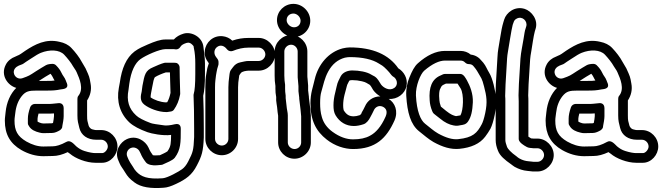

<svg xmlns="http://www.w3.org/2000/svg" viewBox="-22 -749 3421 992"><path d="M289 -77C302 -88 299 -94 300 -98C303 -112 307 -135 307 -149V-191C307 -202 301 -218 280 -216C254 -213 238 -212 236 -212H158C147 -212 137 -204 134 -195C126 -172 122 -153 122 -136V-113C122 -107 124 -102 128 -97C139 -78 161 -69 182 -64C190 -62 195 -61 202 -61L247 -62C261 -62 276 -69 289 -77ZM172 -121V-136C172 -141 174 -149 177 -162H236C241 -162 244 -162 257 -163V-149C257 -142 254 -124 252 -114C249 -113 247 -112 247 -112L202 -111C190 -111 174 -119 172 -121ZM535 8C535 24 519 42 506 42H471C459 42 439 39 414 31C398 26 385 18 372 7C360 -4 342 -28 321 -16C292 0 268 7 250 7L202 8C173 8 144 -1 114 -18C68 -45 53 -74 53 -126C53 -140 56 -153 57 -165C61 -201 72 -229 90 -252C111 -278 128 -281 168 -281H220C251 -281 267 -282 291 -287C299 -289 340 -287 321 -325C321 -326 319 -329 318 -333C312 -350 303 -356 295 -374C289 -387 280 -399 267 -412C262 -417 255 -419 249 -419C239 -419 223 -417 215 -412C199 -402 190 -398 164 -381C129 -358 128 -357 94 -345C73 -338 56 -351 51 -366C43 -389 61 -404 75 -410L88 -415C98 -418 102 -423 113 -430L136 -445C161 -462 179 -472 189 -476C234 -494 285 -493 310 -466C326 -449 346 -424 355 -407C361 -396 369 -388 374 -376C389 -342 412 -290 383 -254C379 -250 378 -243 378 -238V-153C378 -123 382 -113 388 -88C397 -50 430 -27 475 -27H501C519 -27 535 -11 535 8ZM260 -333C245 -331 244 -331 220 -331H179C203 -347 225 -360 239 -368C250 -355 251 -347 260 -333ZM585 8C585 -38 547 -77 501 -77H475C466 -77 465 -79 454 -81C446 -83 438 -93 436 -100C430 -124 428 -123 428 -153V-230C445 -256 452 -286 446 -317C445 -323 443 -331 442 -339C439 -357 426 -382 420 -396C414 -408 406 -418 400 -430C388 -453 367 -480 347 -501C331 -518 310 -528 285 -533C215 -550 159 -520 109 -487L86 -471C77 -465 74 -464 69 -462L56 -456C37 -449 18 -435 8 -415C-21 -360 18 -307 62 -295C31 -264 12 -220 7 -170C6 -156 3 -141 3 -126C3 -55 30 -8 88 26C125 47 163 58 202 58L250 57C275 57 300 50 328 37C331 40 335 42 339 45C368 70 424 92 471 92H506C549 92 585 51 585 8Z M867 -425H832C830 -425 828 -424 826 -424C810 -420 783 -408 770 -402C728 -385 725 -363 714 -306C712 -294 711 -282 710 -276C705 -255 699 -228 723 -209C748 -189 796 -170 837 -170H841L861 -173C868 -174 874 -178 877 -183C892 -204 903 -230 908 -258C909 -261 909 -264 909 -267C907 -331 906 -375 906 -398V-401C906 -410 900 -419 892 -423C888 -425 872 -425 867 -425ZM756 -246C756 -261 761 -278 764 -297C769 -326 773 -343 778 -350C792 -359 816 -369 835 -375H856C856 -351 858 -315 859 -269C855 -250 850 -235 842 -221L835 -220C807 -221 774 -233 756 -246ZM978 -256C980 -211 981 -154 981 -86V-41C978 28 975 37 951 84C941 104 930 117 919 125C903 137 844 170 819 172C740 178 707 164 682 137C677 131 676 129 673 126C672 124 668 117 665 113C654 97 646 84 642 75L636 61C627 41 639 22 653 16C673 7 693 20 699 33L705 45C711 60 719 73 732 90C742 103 769 107 788 105C801 104 810 103 810 103C814 103 818 102 821 100C837 92 869 81 881 66C912 24 912 -11 912 -83C912 -87 913 -115 881 -107C857 -101 839 -100 828 -101C790 -106 764 -110 757 -113C719 -127 693 -141 681 -153C644 -187 631 -229 642 -285C643 -292 644 -303 646 -316C655 -382 676 -423 703 -443C732 -464 803 -495 832 -495H878C879 -495 881 -495 884 -494C894 -492 905 -498 910 -507C914 -514 922 -521 941 -527C952 -530 962 -530 977 -512C978 -511 979 -509 979 -504C979 -502 980 -500 980 -499C985 -476 987 -450 987 -421V-366C987 -315 984 -280 979 -264C978 -261 978 -258 978 -256ZM1028 -254C1034 -279 1037 -316 1037 -366V-421C1037 -452 1032 -479 1029 -507C1024 -557 968 -588 926 -575C906 -569 890 -560 876 -545H832C807 -545 778 -535 741 -519C718 -509 696 -500 673 -483C630 -450 607 -395 597 -322C595 -310 593 -301 592 -295C579 -225 598 -162 647 -116C668 -97 699 -81 740 -66C759 -59 821 -46 862 -52C861 -11 862 7 843 33C833 40 815 48 804 53C798 53 776 55 768 53C757 38 754 32 751 26L745 13C730 -20 683 -53 633 -30C600 -15 567 31 590 81L596 95C602 110 613 122 624 141C638 164 648 175 672 193C706 219 758 226 823 221C842 220 863 213 888 201C939 177 970 155 995 106C1021 56 1028 34 1031 -39V-85C1031 -152 1030 -208 1028 -254Z M1349 -468C1349 -450 1333 -434 1315 -434H1262C1248 -434 1235 -430 1220 -427C1203 -424 1190 -414 1181 -401C1173 -390 1166 -385 1164 -367L1162 -350C1160 -334 1158 -319 1158 -298V-31C1158 -13 1143 3 1124 3C1105 3 1089 -13 1089 -31V-298C1089 -330 1092 -339 1094 -360L1097 -377C1099 -388 1101 -398 1105 -409C1106 -412 1107 -415 1107 -418V-430C1107 -439 1099 -449 1094 -455C1082 -471 1083 -492 1098 -505C1116 -520 1137 -513 1151 -494C1158 -485 1171 -482 1181 -486C1208 -497 1234 -503 1262 -503H1315C1333 -503 1349 -486 1349 -468ZM1124 53C1170 53 1208 15 1208 -31V-298C1208 -319 1210 -329 1212 -344L1214 -359C1216 -363 1218 -365 1222 -371C1229 -381 1250 -383 1262 -384H1315C1360 -384 1399 -423 1399 -468C1399 -513 1360 -553 1315 -553H1262C1233 -553 1207 -549 1178 -539C1165 -552 1147 -560 1128 -562C1079 -567 1040 -530 1036 -486C1033 -461 1042 -442 1057 -422C1053 -410 1049 -399 1047 -385L1044 -368C1040 -346 1039 -329 1039 -298V-31C1039 15 1078 53 1124 53Z M1482 -568C1436 -568 1397 -529 1397 -483V-359C1397 -339 1398 -322 1401 -305V-291C1401 -275 1402 -264 1404 -254C1405 -250 1405 -247 1405 -245C1404 -236 1405 -226 1407 -213C1412 -185 1410 -181 1415 -151V-13C1415 33 1453 71 1499 71C1545 71 1584 33 1584 -13V-149V-151L1581 -187L1574 -244V-245V-248L1570 -282V-305V-307L1567 -343C1566 -349 1566 -354 1566 -359V-483C1566 -529 1528 -568 1482 -568ZM1500 21C1481 21 1465 5 1465 -13V-153C1465 -168 1460 -184 1460 -189C1460 -198 1454 -233 1454 -242C1455 -264 1451 -263 1451 -291V-307V-311C1449 -324 1447 -340 1447 -359V-483C1447 -501 1463 -518 1482 -518C1501 -518 1516 -501 1516 -483V-359C1516 -352 1516 -345 1517 -339L1520 -304V-281V-278L1524 -244V-242V-239L1531 -181L1534 -148V-13C1534 5 1519 21 1500 21ZM1494 -679C1513 -679 1531 -661 1531 -642C1531 -622 1517 -608 1497 -608C1478 -608 1459 -626 1459 -645C1459 -665 1474 -679 1494 -679ZM1409 -645C1409 -598 1450 -558 1497 -558C1543 -558 1581 -596 1581 -642C1581 -689 1541 -729 1494 -729C1447 -729 1409 -691 1409 -645Z M1943 -251C1904 -251 1876 -228 1864 -200L1855 -182C1852 -176 1846 -168 1844 -160C1843 -159 1842 -158 1837 -154C1825 -150 1814 -148 1806 -148C1784 -148 1769 -155 1754 -179C1754 -179 1751 -188 1751 -205C1751 -221 1753 -239 1758 -259L1766 -289C1769 -299 1770 -306 1772 -311L1782 -331C1783 -332 1785 -335 1798 -335C1815 -335 1831 -333 1848 -329C1870 -324 1873 -319 1888 -311C1895 -305 1900 -293 1906 -284C1916 -270 1929 -259 1943 -251ZM1986 -238C2032 -234 2070 -266 2078 -303C2087 -345 2063 -380 2036 -396C1987 -467 1904 -504 1785 -504C1773 -504 1762 -502 1748 -499C1676 -480 1622 -417 1604 -339C1595 -298 1582 -269 1582 -216C1582 -126 1611 -71 1666 -28C1708 5 1758 21 1802 21C1919 21 1975 -35 2016 -126C2037 -174 2019 -218 1986 -238ZM2014 -294C1990 -278 1960 -295 1947 -312C1937 -327 1930 -343 1915 -353C1910 -357 1904 -358 1897 -363C1874 -378 1833 -385 1798 -385C1775 -385 1749 -376 1738 -354L1727 -332C1723 -324 1720 -315 1717 -301L1710 -271C1704 -248 1701 -226 1701 -205C1701 -185 1703 -168 1712 -153C1733 -118 1766 -98 1806 -98C1822 -98 1838 -101 1856 -107C1872 -112 1884 -129 1891 -143C1898 -157 1903 -164 1910 -180C1916 -194 1934 -207 1955 -198C1973 -190 1982 -173 1970 -146C1947 -94 1919 -63 1890 -48C1867 -35 1838 -29 1802 -29C1769 -29 1733 -41 1696 -68C1667 -89 1649 -115 1641 -144C1634 -167 1632 -191 1632 -216C1632 -242 1634 -261 1638 -274C1650 -314 1654 -343 1674 -380C1695 -418 1723 -441 1760 -451C1771 -453 1778 -454 1785 -454C1852 -454 1902 -442 1935 -421C1941 -417 1946 -414 1953 -410C1964 -403 1990 -376 1998 -364C2001 -360 2005 -356 2008 -354C2029 -344 2039 -310 2014 -294Z M2356 -367H2277C2273 -367 2270 -366 2267 -365L2254 -359C2209 -340 2193 -297 2198 -231C2199 -212 2203 -195 2211 -175C2216 -162 2222 -160 2229 -154L2252 -136C2276 -116 2299 -105 2321 -101C2337 -98 2343 -99 2357 -102C2370 -104 2385 -105 2396 -121C2413 -145 2419 -178 2421 -220C2423 -265 2406 -306 2391 -333C2385 -343 2374 -367 2356 -367ZM2342 -317C2348 -308 2352 -302 2358 -292C2376 -261 2372 -179 2357 -153C2353 -152 2337 -149 2334 -149C2321 -152 2308 -156 2283 -176L2261 -194C2259 -196 2258 -196 2256 -198C2251 -212 2248 -225 2248 -232V-234C2245 -262 2248 -280 2251 -287C2261 -310 2263 -308 2282 -317ZM2398 -418C2412 -418 2420 -414 2427 -404L2435 -394C2441 -386 2445 -379 2449 -372C2464 -345 2468 -346 2479 -302C2492 -252 2497 -222 2485 -165C2479 -136 2472 -116 2467 -107C2443 -62 2422 -38 2345 -30C2316 -27 2282 -37 2242 -59C2216 -74 2200 -90 2174 -110C2151 -128 2131 -174 2127 -256C2125 -306 2151 -368 2170 -384C2212 -420 2248 -436 2277 -436H2357C2367 -436 2374 -433 2381 -426C2386 -421 2393 -418 2398 -418ZM2410 -467C2396 -479 2377 -486 2357 -486H2277C2230 -486 2183 -463 2137 -422C2119 -406 2107 -382 2093 -348C2082 -322 2075 -289 2077 -254C2082 -168 2100 -105 2143 -71C2171 -49 2189 -32 2218 -15C2265 11 2308 24 2351 20C2412 14 2457 -6 2485 -43C2495 -56 2504 -70 2512 -84C2528 -115 2545 -192 2541 -240C2538 -280 2523 -345 2506 -372C2494 -391 2489 -408 2475 -425L2467 -434C2453 -452 2435 -464 2410 -467Z M2839 52C2839 7 2800 -33 2755 -33H2734C2731 -33 2725 -34 2722 -34C2719 -36 2712 -41 2708 -43V-226C2708 -236 2708 -243 2707 -256L2709 -314L2717 -442C2718 -454 2720 -469 2723 -484C2727 -508 2735 -565 2741 -586L2744 -596C2762 -646 2724 -692 2689 -703C2638 -719 2594 -684 2583 -648L2579 -635C2572 -612 2567 -586 2562 -553C2554 -499 2550 -493 2548 -450L2540 -315L2538 -254C2538 -245 2539 -235 2539 -226V-25C2539 -8 2543 11 2551 30C2561 56 2586 77 2619 100C2625 104 2630 109 2637 113C2659 125 2680 132 2703 134L2731 137H2734H2755C2800 137 2839 97 2839 52ZM2789 52C2789 70 2773 87 2755 87H2735L2707 84C2694 83 2678 79 2662 70C2656 67 2652 63 2647 59C2617 38 2602 20 2598 11C2592 -5 2589 -17 2589 -25V-226C2589 -235 2589 -244 2588 -253L2590 -313L2598 -448C2599 -459 2600 -470 2602 -480C2607 -507 2620 -596 2627 -621L2631 -632C2634 -642 2638 -648 2648 -653C2676 -668 2705 -640 2697 -613L2694 -603C2689 -590 2687 -572 2683 -548C2677 -509 2670 -483 2667 -446L2659 -316L2657 -257C2657 -246 2658 -235 2658 -226V-32C2658 -19 2669 -10 2677 -4L2687 3C2696 9 2705 14 2715 15L2725 16C2729 16 2731 17 2734 17H2755C2773 17 2789 34 2789 52Z M3083 -77C3096 -88 3093 -94 3094 -98C3097 -112 3101 -135 3101 -149V-191C3101 -202 3095 -218 3074 -216C3048 -213 3032 -212 3030 -212H2952C2941 -212 2931 -204 2928 -195C2920 -172 2916 -153 2916 -136V-113C2916 -107 2918 -102 2922 -97C2933 -78 2955 -69 2976 -64C2984 -62 2989 -61 2996 -61L3041 -62C3055 -62 3070 -69 3083 -77ZM2966 -121V-136C2966 -141 2968 -149 2971 -162H3030C3035 -162 3038 -162 3051 -163V-149C3051 -142 3048 -124 3046 -114C3043 -113 3041 -112 3041 -112L2996 -111C2984 -111 2968 -119 2966 -121ZM3329 8C3329 24 3313 42 3300 42H3265C3253 42 3233 39 3208 31C3192 26 3179 18 3166 7C3154 -4 3136 -28 3115 -16C3086 0 3062 7 3044 7L2996 8C2967 8 2938 -1 2908 -18C2862 -45 2847 -74 2847 -126C2847 -140 2850 -153 2851 -165C2855 -201 2866 -229 2884 -252C2905 -278 2922 -281 2962 -281H3014C3045 -281 3061 -282 3085 -287C3093 -289 3134 -287 3115 -325C3115 -326 3113 -329 3112 -333C3106 -350 3097 -356 3089 -374C3083 -387 3074 -399 3061 -412C3056 -417 3049 -419 3043 -419C3033 -419 3017 -417 3009 -412C2993 -402 2984 -398 2958 -381C2923 -358 2922 -357 2888 -345C2867 -338 2850 -351 2845 -366C2837 -389 2855 -404 2869 -410L2882 -415C2892 -418 2896 -423 2907 -430L2930 -445C2955 -462 2973 -472 2983 -476C3028 -494 3079 -493 3104 -466C3120 -449 3140 -424 3149 -407C3155 -396 3163 -388 3168 -376C3183 -342 3206 -290 3177 -254C3173 -250 3172 -243 3172 -238V-153C3172 -123 3176 -113 3182 -88C3191 -50 3224 -27 3269 -27H3295C3313 -27 3329 -11 3329 8ZM3054 -333C3039 -331 3038 -331 3014 -331H2973C2997 -347 3019 -360 3033 -368C3044 -355 3045 -347 3054 -333ZM3379 8C3379 -38 3341 -77 3295 -77H3269C3260 -77 3259 -79 3248 -81C3240 -83 3232 -93 3230 -100C3224 -124 3222 -123 3222 -153V-230C3239 -256 3246 -286 3240 -317C3239 -323 3237 -331 3236 -339C3233 -357 3220 -382 3214 -396C3208 -408 3200 -418 3194 -430C3182 -453 3161 -480 3141 -501C3125 -518 3104 -528 3079 -533C3009 -550 2953 -520 2903 -487L2880 -471C2871 -465 2868 -464 2863 -462L2850 -456C2831 -449 2812 -435 2802 -415C2773 -360 2812 -307 2856 -295C2825 -264 2806 -220 2801 -170C2800 -156 2797 -141 2797 -126C2797 -55 2824 -8 2882 26C2919 47 2957 58 2996 58L3044 57C3069 57 3094 50 3122 37C3125 40 3129 42 3133 45C3162 70 3218 92 3265 92H3300C3343 92 3379 51 3379 8Z"/></svg>

Font: AppleStorm
Style: XbdOut
Weight: 800
Foundry: Cannot Into Space Fonts
Version: Version 1.01